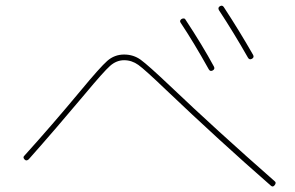

<svg xmlns="http://www.w3.org/2000/svg" viewBox="-20 -762 1040 676"><path d="M715 -518Q662 -613 616 -682Q611 -689 619 -695Q622 -697 626.5 -697Q631 -697 633 -693Q693 -602 733 -528Q738 -519 729 -514Q720 -509 715 -518ZM853 -559Q803 -647 751 -726Q746 -735 754 -740Q763 -745 768 -737Q823 -653 871 -569Q876 -560 867 -555Q858 -550 853 -559ZM81 -201Q73 -194 67 -200Q59 -208 66 -214Q161 -319 265 -444Q332 -525 357.5 -547.5Q383 -570 417 -570Q450 -570 475.5 -551.5Q501 -533 576 -462Q743 -303 947 -124Q954 -119 947 -110Q941 -102 934 -108Q753 -266 562 -448Q490 -517 467 -533.5Q444 -550 417 -550Q390 -550 367.5 -530Q345 -510 280 -432Q176 -308 81 -201Z"/></svg>

Font: Rounded Mplus 1c Thin
Style: Regular
Weight: 250
Version: Version 1.059.20150529